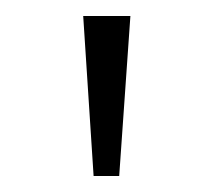

<svg xmlns="http://www.w3.org/2000/svg" viewBox="-20 -722 266 240"><path d="M97 -502 84 -702H143L129 -502Z"/></svg>

Font: Outfit Extra Light
Style: Regular
Weight: 200
Designer: Rodrigo Fuenzalida
Foundry: fragTYPE
Version: Version 1.000